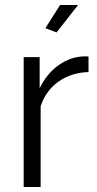

<svg xmlns="http://www.w3.org/2000/svg" viewBox="-20 -750 391 770"><path d="M207 -620 162 -637 221 -730H293ZM335 -461Q266 -459 215 -423Q164 -387 143 -324V0H75V-521H139V-396Q168 -456 217 -490Q266 -524 322 -524Q330 -524 335 -523Z"/></svg>

Font: Oxford Sans
Style: Regular
Weight: 400
Designer: Matt McInerney, Pablo Impallari, Rodrigo Fuenzalida
Foundry: Matt McInerney, Pablo Impallari, Rodrigo Fuenzalida
Version: Version 3.000g; ttfautohint (v1.5) -l 8 -r 28 -G 28 -x 14 -D